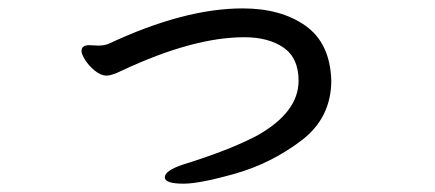

<svg xmlns="http://www.w3.org/2000/svg" viewBox="-20 -421 1040 459"><path d="M418.9 18.1Q374 18.1 374 2.9Q374 -13.2 418 -27.8Q528.8 -62 595.2 -97.2Q693.8 -152.8 693.8 -228Q693.8 -282.2 658 -307.1Q622.1 -332 564 -332Q441.9 -332 272.9 -252.9Q247.1 -240.2 234.9 -240.2Q221.2 -240.2 206.5 -252.2Q191.9 -264.2 183.3 -278.1Q174.8 -292 174.8 -298.8Q174.8 -313 192.9 -313L214.8 -312Q228 -312 238.8 -315.9Q419.9 -400.9 560.1 -400.9Q651.9 -400.9 710.4 -359.4Q769 -317.9 772 -229Q772 -139.2 700.4 -85Q628.9 -30.8 543.5 -6.3Q458 18.1 418.9 18.1Z"/></svg>

Font: LXGW WenKai Mono GB Screen
Style: Regular
Weight: 400
Monospace: yes
Designer: LXGW / Fontworks Inc.
Foundry: LXGW / Fontworks Inc.
Version: Version 1.510;January 18,2025